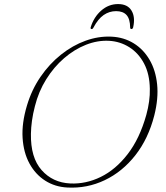

<svg xmlns="http://www.w3.org/2000/svg" viewBox="-20 -888 796 922"><path d="M515.5 -712Q575 -709 621.8 -680.2Q668.5 -651.5 698 -601.2Q727.5 -551 734.5 -483.2Q741.5 -415.5 721 -334Q692.5 -222 630 -142.5Q567.5 -63 483 -22.8Q398.5 17.5 303.5 12.5Q244 9.5 197 -20.5Q150 -50.5 121.5 -102.8Q93 -155 88.5 -225.8Q84 -296.5 109.5 -381.5Q132 -457 174.5 -519Q217 -581 272.8 -625.5Q328.5 -670 391 -692.5Q453.5 -715 515.5 -712ZM317.5 -7Q392.5 -3.5 464 -38.5Q535.5 -73.5 593 -147.8Q650.5 -222 682.5 -336Q701 -403.5 699.5 -461.5Q698.5 -532.5 671.8 -583Q645 -633.5 601 -661.2Q557 -689 504 -692Q448.5 -695 392.8 -673Q337 -651 287.8 -608.5Q238.5 -566 201.8 -507Q165 -448 147.5 -377.5Q138 -341 133.5 -308Q129 -275 128.5 -245.5Q126.5 -131.5 179.8 -71.2Q233 -11 317.5 -7ZM537.5 -834.5Q505 -834.5 478 -816Q451 -797.5 429 -756Q425.5 -748.5 420 -748.5Q413.5 -748.5 415.5 -757Q430.5 -806 466 -837.2Q501.5 -868.5 547 -868.5Q592.5 -868.5 611.5 -837.2Q630.5 -806 619.5 -757Q617.5 -748.5 610.5 -748.5Q605.5 -748.5 605 -756Q604.5 -797.5 587.5 -816Q570.5 -834.5 537.5 -834.5Z"/></svg>

Font: Fraunces 9pt S000 Thin
Style: Italic
Weight: 100
Italic angle: -16°
Version: Version 1.000; ttfautohint (v1.8.3)